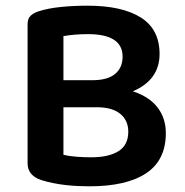

<svg xmlns="http://www.w3.org/2000/svg" viewBox="-20 -641 649 675"><path d="M541 -451Q541 -406 517.5 -373Q494 -340 447 -320Q505 -301 534 -263Q563 -225 563 -173Q563 -78 494 -32Q425 14 294 14Q275 14 253.5 13Q232 12 210 9.5Q188 7 166 2.5Q144 -2 125 -8Q77 -24 77 -67V-556Q77 -575 87 -585Q97 -595 115 -601Q149 -612 194 -616.5Q239 -621 288 -621Q409 -621 475 -579.5Q541 -538 541 -451ZM431 -178Q431 -218 402.5 -241Q374 -264 320 -264H203V-97Q222 -92 248.5 -90Q275 -88 301 -88Q362 -88 396.5 -109.5Q431 -131 431 -178ZM203 -359H304Q358 -359 384.5 -381Q411 -403 411 -442Q411 -521 289 -521Q264 -521 241.5 -519Q219 -517 203 -514Z"/></svg>

Font: Baloo Thambi 2 SemiBold
Style: Regular
Weight: 600
Designer: Aadarsh Rajan and Ek Type
Foundry: Ek Type
Version: Version 1.640;hotconv 1.0.111;makeotfexe 2.5.65597; ttfautoh